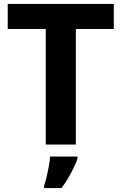

<svg xmlns="http://www.w3.org/2000/svg" viewBox="-20 -734 617 975"><path d="M365.1 0H212.3V-586.8H19.2V-714H557.8V-586.8H365.1ZM373.7 71.2Q365.5 94.7 353.3 119.8Q341.1 144.8 326.1 170.4Q311.1 195.9 292.5 221H204.2V207.8Q211 188.3 217.4 161.5Q223.7 134.7 228.6 107.8Q233.5 80.8 234.3 61H373.7Z"/></svg>

Font: Noto Sans Meetei Mayek
Style: Regular
Weight: 400
Designer: Monotype Design Team and Neelakash Kshetrimayum
Foundry: Monotype Imaging Inc.
Version: Version 2.002